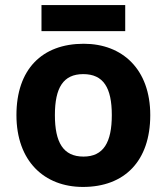

<svg xmlns="http://www.w3.org/2000/svg" viewBox="-20 -729 659 759"><path d="M475 -709H144V-606H475ZM574 -274C574 -455 464 -556 311 -556C146 -556 45 -455 45 -274C45 -92 155 10 308 10C472 10 574 -92 574 -274ZM197 -274C197 -382 230 -436 309 -436C389 -436 422 -382 422 -274C422 -166 389 -110 310 -110C230 -110 197 -166 197 -274Z"/></svg>

Font: Noto Sans Malayalam
Style: Bold
Weight: 700
Designer: Jelle Bosma - Monotype Design Team
Foundry: Monotype Imaging Inc.
Version: Version 2.104